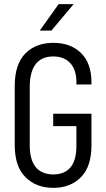

<svg xmlns="http://www.w3.org/2000/svg" viewBox="-20 -908 518 936"><path d="M51.8 -201.2V-489.3Q51.8 -593.8 103.5 -647.5Q155.3 -699.2 240.2 -699.2Q324.2 -699.2 375 -649.4Q425.8 -599.6 425.8 -507.8V-496.1H352.5V-507.8Q352.5 -567.4 322.3 -600.6Q292 -632.8 240.2 -632.8Q125 -632.8 125 -482.4V-200.2Q125 -58.6 240.2 -57.6Q294.9 -57.6 324.2 -92.8Q352.5 -127 352.5 -197.3V-293H239.3V-353.5H425.8V-200.2Q425.8 -95.7 375 -44.9Q324.2 7.8 240.2 7.8Q155.3 7.8 103.5 -44.9Q51.8 -96.7 51.8 -201.2ZM265.6 -887.7H338.9L230.5 -758.8H173.8Z"/></svg>

Font: Dinish Condensed
Style: Regular
Weight: 400
Width: 3
Designer: Bert Driehuis
Foundry: Playbeing
Version: Version 3.006; git-39231f3c-release